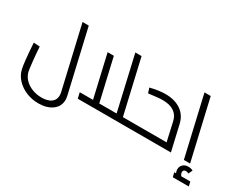

<svg xmlns="http://www.w3.org/2000/svg" viewBox="-120 -1236 2463 2003"><g transform="rotate(30 1111.5 -235.0)"><path d="M104 27Q88 -37 72 -277L146 -273Q153 -171 161.5 -92.5Q170 -14 176 14Q187 61 222.5 98.5Q258 136 311 157.5Q364 179 425 179Q500 179 541 149.5Q582 120 582 67Q582 48 578 29L405 -718H480L651 22Q658 54 658 73Q658 154 594 201Q530 248 429 248Q352 248 283 220Q214 192 166.5 141.5Q119 91 104 27Z M1405 -15Q1405 0 1390 0H762L746 -69H906L789 -576H864L981 -69H1190L1041 -718H1116L1266 -69H1373Q1389 -69 1397 -49Q1405 -29 1405 -15Z M1884 0H1390Q1375 0 1367.5 -19Q1360 -38 1360 -53Q1360 -69 1374 -69H1792L1741 -296Q1726 -362 1674.5 -396.5Q1623 -431 1537 -431Q1513 -431 1469.5 -426.5Q1426 -422 1369 -415L1350 -474Q1452 -500 1532 -500Q1644 -500 1718 -449.5Q1792 -399 1814 -303Z M1874 -718H1949L2115 0H2040ZM2223 214H2030L2017 161H2038Q2029 138 2029 119Q2029 83 2053.5 60Q2078 37 2117 37Q2150 37 2174 51L2151 99Q2133 89 2118 89Q2102 89 2093.5 97Q2085 105 2085 119Q2085 141 2102 161H2211Z"/></g></svg>

Font: Cairo
Style: Italic
Weight: 400
Italic angle: -13°
Designer: Mohamed Gaber, Accademia di Belle Arti di Urbino and others
Foundry: Kief Type Foundry, Accademia di Belle Arti di Urbino and others
Version: Version 3.011